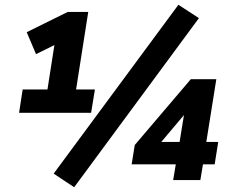

<svg xmlns="http://www.w3.org/2000/svg" viewBox="-20 -755 962 805"><path d="M60 -282 75 -380H179L214 -604L281 -602L131 -528L92 -620L264 -705H350L299 -380H378L362 -282ZM291 30 205 -27 728 -735 814 -679ZM706 0 717 -66H532L545 -147L780 -423H887L845 -160H895L880 -66H831L820 0ZM733 -160 757 -308H781L642 -143L640 -160Z"/></svg>

Font: Nunito Sans 12pt ExtraLight 12pt ExtraBold
Style: Italic
Weight: 800
Italic angle: -9°
Version: Version 3.101;gftools[0.9.27]